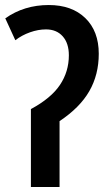

<svg xmlns="http://www.w3.org/2000/svg" viewBox="-20 -744 442 764"><path d="M373 -530Q373 -447 335.5 -381.5Q298 -316 217 -262V0H103V-310Q183 -353 218.5 -406Q254 -459 254 -524Q254 -572 229.5 -599.5Q205 -627 163 -627Q132 -627 99.5 -615.5Q67 -604 41 -584L1 -671Q76 -724 174 -724Q266 -724 319.5 -672Q373 -620 373 -530Z"/></svg>

Font: Noto Sans Display Medium Narrow
Style: Regular
Weight: 500
Width: 4
Designer: Monotype Design team
Foundry: Monotype Imaging Inc.
Version: Version 1.000